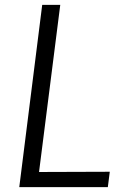

<svg xmlns="http://www.w3.org/2000/svg" viewBox="-20 -767 518 787"><path d="M422 0H59L153 -747H227L140 -62L430 -63Z"/></svg>

Font: Merriweather Sans Variable Regular
Style: Italic
Weight: 300
Italic angle: -8°
Designer: Eben Sorkin
Foundry: Eben Sorkin
Version: Version 2.001